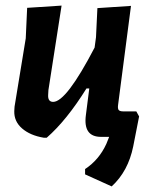

<svg xmlns="http://www.w3.org/2000/svg" viewBox="-20 -489 549 686"><path d="M136 3Q88 -5 59 -30Q30 -55 31 -92L32 -108L72 -352L77 -461L200 -469L153 -167L152 -149Q151 -125 170 -125Q217 -125 318 -319L323 -356L328 -460L448 -468L402 -115Q400 -101 404 -96Q408 -91 421 -91H467L477 -73L456 34Q438 123 379 177L284 134V115Q334 82 360 25L370 0H341Q276 0 287 -79L299 -173H289Q218 -59 147 3Z"/></svg>

Font: Alegreya Sans SC
Style: Bold Italic
Weight: 700
Italic angle: -7°
Designer: Juan Pablo del Peral
Foundry: Huerta Tipografica
Version: Version 2.007